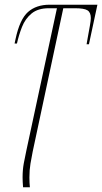

<svg xmlns="http://www.w3.org/2000/svg" viewBox="-20 -556 434 816"><path d="M78 240Q77 229 76.5 217.5Q76 206 76 198Q76 166 81 138.5Q86 111 92 84L222 -521H188Q141 -521 114 -498.5Q87 -476 73.5 -441.5Q60 -407 52 -371H42L46 -390Q64 -474 99 -505Q134 -536 191 -536H394L358 -368H348L352 -391Q358 -424 362 -446.5Q366 -469 366 -479Q366 -503 352 -512Q338 -521 298 -521H249L119 88Q114 113 109.5 139.5Q105 166 105 198Q105 209 105.5 220.5Q106 232 107 240Z"/></svg>

Font: Noto Serif Display ExtraCondensed Thin
Style: Italic
Weight: 100
Width: 2
Italic angle: -12°
Designer: Monotype Design Team
Foundry: Monotype Imaging Inc.
Version: Version 2.009